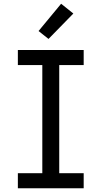

<svg xmlns="http://www.w3.org/2000/svg" viewBox="-20 -1001 540 1021"><path d="M75 0V-80H205V-655H75V-735H425V-655H295V-80H425V0ZM238 -794 185 -836 305 -981 370 -929Z"/></svg>

Font: Iosevka Term Curly Medium
Style: Regular
Weight: 500
Designer: Belleve Invis
Foundry: Belleve Invis
Version: Version 32.3.0